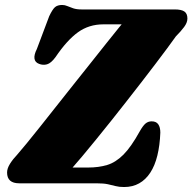

<svg xmlns="http://www.w3.org/2000/svg" viewBox="-20 -738 774 773"><path d="M368 0H57.5Q8.5 0 8.5 -43.5Q8.5 -60 20.5 -79Q32.5 -98 49 -115Q63 -131 87 -160.2Q111 -189.5 141.5 -227.8Q172 -266 206.2 -309.5Q240.5 -353 276.2 -397.8Q312 -442.5 345.8 -485.2Q379.5 -528 408.8 -564.5Q438 -601 459.8 -628Q481.5 -655 493 -668L512 -640H396.5Q338 -640 293.8 -608Q249.5 -576 203.5 -508Q185.5 -483.5 169.2 -479Q153 -474.5 137 -481Q121 -487 118.8 -502Q116.5 -517 128.5 -541L178 -672.5Q191 -700 201.2 -709Q211.5 -718 230.5 -718Q241 -718 251.2 -713.5Q261.5 -709 275 -704.5Q288.5 -700 308 -700H683.5Q710 -700 722.2 -691.8Q734.5 -683.5 734.5 -663.5Q734.5 -647 721.2 -629.2Q708 -611.5 688 -591.5Q674.5 -572 653.5 -544Q632.5 -516 606.5 -481.5Q580.5 -447 550.8 -408.8Q521 -370.5 489.8 -330.5Q458.5 -290.5 427.2 -251.2Q396 -212 366.2 -175.5Q336.5 -139 310.5 -108Q284.5 -77 264 -54L244 -63.5H334.5Q377.5 -63.5 411.5 -73.8Q445.5 -84 476.8 -115.2Q508 -146.5 542.5 -209Q555.5 -232 566 -240.8Q576.5 -249.5 590.5 -249.5Q609 -249.5 617.2 -237.5Q625.5 -225.5 625.5 -204Q623.5 -152.5 613.5 -111.8Q603.5 -71 585 -42.8Q566.5 -14.5 540.2 0.2Q514 15 479.5 15Q459.5 15 445.5 11.2Q431.5 7.5 414.5 3.8Q397.5 0 368 0Z"/></svg>

Font: Fraunces
Style: Italic
Weight: 900
Italic angle: -16°
Version: Version 1.000;[0bf87f6ff]